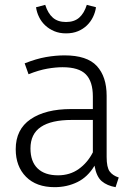

<svg xmlns="http://www.w3.org/2000/svg" viewBox="-20 -763 561 794"><path d="M371 -78Q343 -31 300 -10Q257 11 206 11Q130 11 87.5 -32Q45 -75 45 -146Q45 -228 106.5 -270Q168 -312 274 -312H364V-364Q364 -426 335 -455.5Q306 -485 239 -485Q210 -485 175.5 -479Q141 -473 98 -456L82 -501Q130 -520 170 -527Q210 -534 247 -534Q340 -534 380.5 -490Q421 -446 421 -367V-114Q421 -71 433.5 -54Q446 -37 471 -29L458 11Q423 5 401 -13.5Q379 -32 371 -77ZM364 -267H277Q192 -267 149 -238Q106 -209 106 -149Q106 -95 135.5 -66.5Q165 -38 220 -38Q269 -38 305.5 -64Q342 -90 364 -133ZM253 -625Q226 -625 204.5 -634Q183 -643 167 -658Q151 -673 141.5 -692.5Q132 -712 129 -733L167 -743Q178 -708 198.5 -690Q219 -672 253 -672Q287 -672 307.5 -690Q328 -708 339 -743L377 -733Q374 -712 364.5 -692.5Q355 -673 339.5 -658Q324 -643 302.5 -634Q281 -625 253 -625Z"/></svg>

Font: Jldddboxgfspflltxgxzjzlszac
Style: Regular
Weight: 300
Designer: Carrois Corporate & Edenspiekermann
Foundry: Carrois Corporate GbR & Edenspiekermann AG
Version: Version 2.001